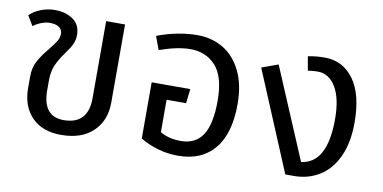

<svg xmlns="http://www.w3.org/2000/svg" viewBox="-61 -742 1838 921"><g transform="rotate(10 858.0 -281.0)"><path d="M79 -183V-239Q79 -282 96 -314Q113 -346 145 -384Q169 -414 179 -430.5Q189 -447 189 -466Q189 -487 173 -498Q157 -509 128 -509Q107 -509 85 -500Q63 -491 48 -479L19 -527Q40 -548 73 -561Q106 -574 142 -574Q195 -574 230.5 -548.5Q266 -523 266 -475Q266 -449 256 -428Q246 -407 225 -379Q198 -341 184.5 -310.5Q171 -280 171 -234V-189Q171 -61 273 -61Q392 -61 392 -189V-564H484V-183Q484 -96 428.5 -42.5Q373 11 273 11Q181 11 130 -42Q79 -95 79 -183Z M1082 -281Q1082 -137 1019.5 -62.5Q957 12 843 12Q745 12 658 -39V-313H846L838 -243H743V-85Q785 -60 844 -60Q915 -60 950 -113Q985 -166 985 -281Q985 -398 937.5 -450Q890 -502 815 -502Q751 -502 664 -471L640 -536Q742 -574 836 -574Q906 -574 961.5 -541Q1017 -508 1049.5 -442Q1082 -376 1082 -281Z M1650 -291Q1650 -193 1618.5 -125Q1587 -57 1532 -23Q1477 11 1408 11H1366L1163 -474L1243 -503L1430 -61Q1555 -76 1555 -291Q1555 -392 1522 -447Q1489 -502 1434 -502Q1413 -502 1386 -498L1374 -566Q1412 -574 1456 -574Q1544 -574 1597 -501.5Q1650 -429 1650 -291Z"/></g></svg>

Font: Fira GO
Style: Regular
Weight: 400
Designer: Carrois Corporate
Foundry: Carrois Corporate GbR
Version: Version 0.300